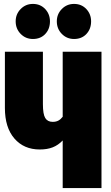

<svg xmlns="http://www.w3.org/2000/svg" viewBox="-20 -960 566 980"><path d="M498 -696V0H300V-243Q277 -219 249 -208Q221 -197 183 -197Q102 -197 53.5 -253Q5 -309 5 -409V-696H199V-429Q199 -377 211 -357.5Q223 -338 249 -338Q266 -338 278 -344.5Q290 -351 300 -364V-696ZM235 -851Q235 -812 211 -786.5Q187 -761 148 -761Q111 -761 85.5 -787Q60 -813 60 -851Q60 -888 85.5 -914Q111 -940 148 -940Q186 -940 210.5 -914Q235 -888 235 -851ZM445 -851Q445 -812 421 -786.5Q397 -761 358 -761Q321 -761 295.5 -787Q270 -813 270 -851Q270 -888 295.5 -914Q321 -940 358 -940Q396 -940 420.5 -914Q445 -888 445 -851Z"/></svg>

Font: Fira Sans Extra Condensed Black
Style: Regular
Weight: 900
Width: 1
Designer: Carrois Corporate & Edenspiekermann AG
Foundry: Carrois Corporate GbR & Edenspiekermann AG
Version: Version 4.203